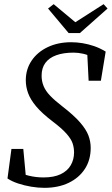

<svg xmlns="http://www.w3.org/2000/svg" viewBox="-20 -888 537 923"><path d="M16 -30 35 -172H92L105 -32L57 -67Q86 -51 120 -43Q154 -35 189 -35Q239 -35 271.5 -50.5Q304 -66 320 -93.5Q336 -121 336 -155Q336 -178 329 -199Q322 -220 299.5 -245.5Q277 -271 232 -305Q181 -344 153.5 -377Q126 -410 115 -440.5Q104 -471 104 -502Q104 -555 132 -596.5Q160 -638 209.5 -661.5Q259 -685 322 -685Q349 -685 376.5 -680.5Q404 -676 432 -666.5Q460 -657 488 -640L465 -500H406L399 -640L442 -605Q405 -624 380.5 -629.5Q356 -635 334 -635Q285 -635 250.5 -622.5Q216 -610 198 -585.5Q180 -561 180 -524Q180 -498 189.5 -474.5Q199 -451 221 -428Q243 -405 278 -378Q335 -334 364.5 -300Q394 -266 405 -237Q416 -208 416 -177Q416 -119 388 -76Q360 -33 310 -9Q260 15 193 15Q163 15 130 9.5Q97 4 67 -6Q37 -16 16 -30ZM238 -868 370 -758H306L478 -868L497 -847L364 -729H310L211 -847Z"/></svg>

Font: Source Serif 4
Style: Italic
Weight: 400
Italic angle: -12°
Designer: Frank Grießhammer
Foundry: Adobe Systems Incorporated
Version: Version 4.004;hotconv 1.0.116;makeotfexe 2.5.65601